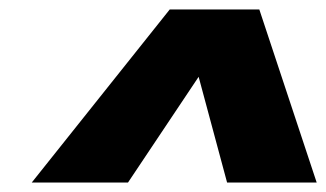

<svg xmlns="http://www.w3.org/2000/svg" viewBox="-20 -740 688 405"><path d="M47 -355 338 -720H527L648 -355H459L399 -578L250 -355Z"/></svg>

Font: Elaine Sans Black
Style: Italic
Weight: 900
Italic angle: -13°
Designer: Wei Huang
Foundry: Wei Huang
Version: Version 2.001;December 24, 2019;FontCreator 12.0.0.2547 64-b